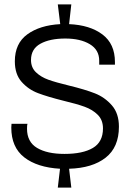

<svg xmlns="http://www.w3.org/2000/svg" viewBox="-20 -781 586 867"><path d="M499 -501V-489H428V-507Q428 -556 385.5 -581.5Q343 -607 275 -607Q205 -607 162.5 -583.5Q120 -560 120 -510Q120 -476 142.5 -454.5Q165 -433 198.5 -421Q232 -409 290 -395Q364 -377 408.5 -359.5Q453 -342 485 -305.5Q517 -269 517 -209Q517 -116 457 -69Q397 -22 292 -19L302 66H241L251 -19Q148 -25 89.5 -70.5Q31 -116 31 -205L32 -222H104Q102 -216 102 -200Q102 -140 147.5 -113Q193 -86 271 -86Q354 -86 399.5 -113Q445 -140 445 -201Q445 -239 421.5 -262.5Q398 -286 362 -299Q326 -312 267 -326Q195 -344 151.5 -360.5Q108 -377 77.5 -411.5Q47 -446 47 -504Q47 -585 103.5 -626Q160 -667 252 -672L241 -761H302L292 -672Q386 -668 442.5 -625.5Q499 -583 499 -501Z"/></svg>

Font: Chivo Light
Style: Regular
Weight: 300
Designer: Hector Gatti
Foundry: Omnibus-Type
Version: Version 1.007